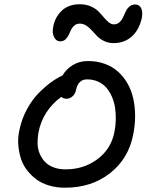

<svg xmlns="http://www.w3.org/2000/svg" viewBox="-20 -916 696 900"><path d="M262.2 -722.2Q243.2 -722.2 233.4 -742.4Q223.6 -762.7 229 -788.1Q236.3 -833 268.1 -864.5Q299.8 -896 354 -896Q382.8 -896 405.3 -886.2Q427.7 -876.5 441.4 -862.5Q455.1 -848.6 466.3 -835Q477.5 -821.3 489.5 -811.5Q501.5 -801.8 514.2 -801.8Q528.8 -801.8 539.6 -811.3Q550.3 -820.8 556.6 -834.7Q563 -848.6 569.3 -862.3Q575.7 -876 586.9 -885.5Q598.1 -895 613.8 -895Q632.3 -895 641.1 -878.7Q649.9 -862.3 645 -833Q632.8 -776.4 597.9 -745.1Q563 -713.9 512.2 -713.9Q488.3 -713.9 468.5 -723.4Q448.7 -732.9 435.8 -746.1Q422.9 -759.3 411.1 -772.7Q399.4 -786.1 385 -795.7Q370.6 -805.2 354 -805.2Q338.9 -805.2 328.9 -796.6Q318.8 -788.1 313 -775.9Q307.1 -763.7 301.5 -751.5Q295.9 -739.3 286.1 -730.7Q276.4 -722.2 262.2 -722.2ZM284.2 -36.1Q244.6 -36.1 210.2 -46.4Q175.8 -56.6 150.6 -75.2Q125.5 -93.8 106.2 -118.9Q86.9 -144 77.6 -174.1Q68.4 -204.1 65.7 -237.3Q63 -270.5 70.8 -305.2Q81.1 -356.9 105.5 -402.3Q129.9 -447.8 160.6 -479Q191.4 -510.3 219.5 -530.5Q247.6 -550.8 272.9 -562Q291 -592.8 321.8 -611.3Q352.5 -629.9 392.1 -629.9Q435.1 -629.9 471.2 -616.7Q507.3 -603.5 533.4 -580.1Q559.6 -556.6 577.9 -524.4Q596.2 -492.2 604.7 -453.6Q613.3 -415 613.3 -371.8Q613.3 -328.6 604 -283.2Q582 -171.9 495.6 -104Q409.2 -36.1 284.2 -36.1ZM160.2 -294.9Q155.8 -268.1 156.2 -242.9Q156.7 -217.8 166 -195.8Q175.3 -173.8 190.7 -157.5Q206.1 -141.1 231 -131.6Q255.9 -122.1 287.1 -122.1Q372.6 -122.1 436.5 -169.7Q500.5 -217.3 516.1 -295.9Q522 -324.7 522.7 -354.2Q523.4 -383.8 519.3 -411.4Q515.1 -439 504.4 -463.1Q493.7 -487.3 478 -505.4Q462.4 -523.4 439.2 -533.7Q416 -543.9 388.2 -543.9Q347.7 -543.9 336.9 -497.1Q333.5 -476.6 320.3 -464.8Q307.1 -453.1 292 -453.1Q277.3 -453.1 267.1 -461.9Q180.2 -397.5 160.2 -294.9Z"/></svg>

Font: Shantell Sans Irregular
Style: Italic
Weight: 400
Italic angle: -11.31°
Designer: Stephen Nixon, Anya Danilova, Shantell Martin
Foundry: Arrow Type
Version: Version 1.006;[9816181b4]